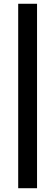

<svg xmlns="http://www.w3.org/2000/svg" viewBox="-20 -870 292 1015"><path d="M175.8 125H76.2V-850.1H175.8Z"/></svg>

Font: Bruno Ace
Style: Regular
Weight: 400
Designer: Astigmatic (AOETI)
Foundry: Astigmatic (AOETI)
Version: Version 1.000